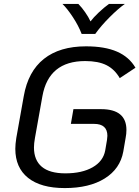

<svg xmlns="http://www.w3.org/2000/svg" viewBox="-20 -947 710 978"><path d="M58 -189Q58 -212 63 -244L101 -457Q123 -583 203.5 -647Q284 -711 418 -711Q514 -711 576 -684Q638 -657 670 -602L590 -549Q564 -594 522.5 -615Q481 -636 414 -636Q228 -636 196 -457L158 -244Q153 -216 153 -196Q153 -131 193 -97.5Q233 -64 313 -64Q398 -64 452 -95Q506 -126 516 -181L525 -234Q527 -250 527 -255Q527 -316 459 -316H341L354 -391H495Q624 -391 624 -285Q624 -265 620 -245L608 -175Q592 -87 513.5 -38Q435 11 310 11Q188 11 123 -41Q58 -93 58 -189ZM298 -927H379Q396 -910 413.5 -885Q431 -860 441 -838Q456 -858 483 -883.5Q510 -909 535 -927H616Q582 -903 538.5 -859.5Q495 -816 465 -774H396Q380 -816 351 -860Q322 -904 298 -927Z"/></svg>

Font: KoHo Medium
Style: Italic
Weight: 500
Italic angle: -10°
Designer: Cadson Demak & Katatrad Team
Foundry: Cadson Demak Co.,Ltd.
Version: Version 1.000